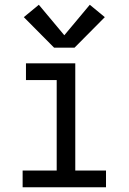

<svg xmlns="http://www.w3.org/2000/svg" viewBox="-20 -786 540 806"><path d="M75 0V-70H218V-450H89V-520H296V-70H425V0ZM207 -586 80 -714 143 -766 250 -638 357 -766 420 -714 293 -586Z"/></svg>

Font: Iosevka Slab
Style: Regular
Weight: 400
Monospace: yes
Designer: Belleve Invis
Foundry: Belleve Invis
Version: Version 11.2.4; ttfautohint (v1.8.3)